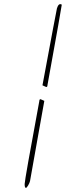

<svg xmlns="http://www.w3.org/2000/svg" viewBox="-20 -742 352 927"><path d="M105 165Q99 165 99 146.5Q99 128 170 -255Q170 -263 176 -263L194 -255Q184 -202 162 -76Q140 50 125 132Q123 141 116 153Q109 165 105 165ZM185 -330Q253 -696 255 -702Q257 -708 259 -712Q264 -722 271 -722Q278 -722 278 -718Q278 -711 209 -330Q209 -322 203 -322Z"/></svg>

Font: Mr De Haviland
Style: Regular
Weight: 400
Designer: Alejandro Paul
Foundry: Alejandro Paul
Version: Version 1.000